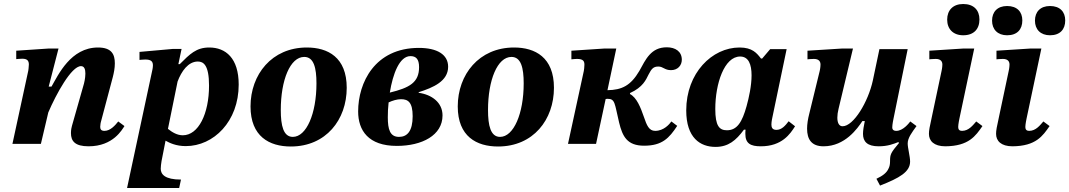

<svg xmlns="http://www.w3.org/2000/svg" viewBox="-20 -718 5335 958"><path d="M422 12C546 12 590 -73 601 -89L570 -112C555 -93 531 -65 501 -65C485 -65 480 -73 480 -85C480 -95 483 -108 483 -108L543 -334C548 -354 553 -377 553 -402C553 -447 537 -481 469 -481C333 -481 271 -345 237 -286H223L272 -476H225L61 -465V-423C61 -423 80 -425 91 -425C116 -425 124 -415 124 -396C124 -384 121 -365 121 -365L42 0H184L221 -157C260 -248 336 -388 384 -388C401 -388 406 -372 406 -351C406 -327 399 -301 399 -301L339 -90C337 -83 334 -70 334 -54C334 -14 354 12 422 12Z M907 11C1046 11 1171 -112 1171 -296C1171 -428 1106 -481 1024 -481C959 -481 927 -448 877 -398H870L886 -474H844L676 -459V-419C676 -419 692 -421 705 -421C733 -421 743 -412 743 -392C743 -385 742 -379 741 -373L614 220H874L883 178C803 178 782 152 782 124C782 116 784 96 786 86L806 -16C826 -5 858 11 907 11ZM818 -75 866 -311C885 -362 919 -411 967 -411C995 -411 1023 -394 1023 -291C1023 -150 970 -43 892 -43C864 -43 839 -58 818 -75Z M1431 13C1607 13 1710 -121 1710 -280C1710 -432 1616 -481 1511 -481C1336 -481 1230 -346 1230 -187C1230 -37 1324 13 1431 13ZM1441 -35C1394 -35 1381 -91 1381 -169C1381 -319 1428 -434 1498 -434C1546 -434 1559 -379 1559 -302C1559 -151 1509 -35 1441 -35Z M1960 10C2086 10 2188 -43 2188 -142C2188 -207 2134 -246 2069 -255V-258C2142 -281 2216 -313 2216 -385C2216 -446 2161 -479 2070 -479C1850 -479 1767 -305 1767 -162C1767 -67 1818 10 1960 10ZM1971 -35C1926 -35 1915 -72 1915 -133C1915 -156 1916 -181 1919 -207C1938 -216 1961 -223 1981 -223C2016 -223 2039 -208 2039 -138C2039 -64 2012 -35 1971 -35ZM1925 -256C1940 -349 1973 -438 2028 -438C2055 -438 2071 -424 2071 -383C2071 -306 2023 -280 1925 -256Z M2465 13C2641 13 2744 -121 2744 -280C2744 -432 2650 -481 2545 -481C2370 -481 2264 -346 2264 -187C2264 -37 2358 13 2465 13ZM2475 -35C2428 -35 2415 -91 2415 -169C2415 -319 2462 -434 2532 -434C2580 -434 2593 -379 2593 -302C2593 -151 2543 -35 2475 -35Z M3194 9C3284 9 3319 -29 3359 -90L3330 -112C3320 -98 3292 -65 3249 -65C3218 -65 3207 -93 3193 -134C3176 -183 3157 -231 3123 -249L3124 -254C3188 -283 3203 -320 3216 -346C3231 -375 3240 -386 3265 -386C3289 -386 3296 -368 3328 -368C3362 -368 3382 -392 3382 -420C3382 -461 3350 -482 3307 -482C3228 -482 3202 -422 3170 -364C3127 -291 3083 -269 3011 -268L3055 -476H2998L2831 -465V-422C2843 -423 2850 -424 2859 -424C2891 -424 2896 -412 2896 -395C2896 -386 2894 -367 2893 -364L2814 0H2954L3002 -224C3007 -225 3008 -225 3011 -225C3050 -225 3046 -203 3069 -107C3086 -37 3109 9 3194 9Z M3550 15C3614 15 3652 -17 3692 -71H3700C3699 -63 3699 -56 3699 -50C3699 -2 3725 12 3776 12C3882 12 3923 -50 3947 -88L3915 -113C3899 -92 3881 -70 3854 -70C3833 -70 3829 -83 3829 -97C3829 -112 3834 -133 3834 -133L3905 -473H3823L3783 -426H3777C3756 -453 3734 -481 3670 -481C3533 -481 3404 -354 3404 -167C3404 -30 3474 15 3550 15ZM3607 -68C3569 -68 3549 -90 3549 -174C3549 -301 3594 -436 3673 -436C3715 -436 3730 -397 3730 -342C3730 -291 3717 -231 3705 -188C3683 -109 3658 -68 3607 -68Z M4371 208C4468 170 4521 140 4521 88C4521 63 4509 20 4509 -2C4509 -30 4530 -57 4553 -89L4522 -112C4515 -103 4486 -65 4452 -65C4436 -65 4432 -74 4432 -82C4432 -97 4438 -125 4438 -125L4509 -473H4368L4335 -316C4312 -210 4239 -88 4184 -88C4166 -88 4158 -106 4158 -131C4158 -144 4160 -159 4164 -175L4236 -476H4184L4009 -465V-422C4009 -422 4024 -424 4041 -424C4068 -424 4074 -409 4074 -396C4074 -381 4070 -364 4070 -364L4018 -151C4011 -124 4007 -98 4007 -76C4007 -23 4029 12 4089 12C4197 12 4259 -78 4283 -114H4295C4290 -90 4286 -68 4286 -50C4286 -12 4307 12 4364 12C4410 12 4439 0 4462 -9L4466 -5C4424 45 4421 52 4421 86C4421 101 4419 113 4413 124C4404 144 4385 159 4353 174Z M4697 12C4814 11 4848 -40 4882 -89L4851 -112C4835 -94 4814 -65 4780 -65C4768 -65 4761 -71 4761 -84C4761 -98 4767 -126 4767 -126L4841 -476H4789L4617 -465V-422C4617 -422 4632 -424 4649 -424C4676 -424 4682 -409 4682 -396C4682 -381 4678 -364 4678 -364L4631 -142C4618 -83 4615 -67 4615 -50C4615 -15 4640 12 4697 12ZM4786 -542C4839 -542 4867 -573 4867 -621C4867 -667 4839 -698 4786 -698C4735 -698 4706 -667 4706 -620C4706 -573 4736 -542 4786 -542Z M5032 12C5149 11 5183 -40 5217 -89L5186 -112C5170 -94 5149 -65 5115 -65C5103 -65 5096 -71 5096 -84C5096 -98 5102 -126 5102 -126L5176 -476H5124L4952 -465V-422C4952 -422 4967 -424 4984 -424C5011 -424 5017 -409 5017 -396C5017 -381 5013 -364 5013 -364L4966 -142C4953 -83 4950 -67 4950 -50C4950 -15 4975 12 5032 12ZM5005 -542C5055 -542 5081 -571 5081 -616C5081 -659 5055 -688 5005 -688C4957 -688 4930 -659 4930 -615C4930 -571 4958 -542 5005 -542ZM5219 -542C5269 -542 5295 -571 5295 -616C5295 -659 5269 -688 5219 -688C5171 -688 5144 -659 5144 -615C5144 -571 5172 -542 5219 -542Z"/></svg>

Font: STIX Two Text
Style: Bold Italic
Weight: 700
Italic angle: -12°
Designer: Ross Mills, John Hudson & Paul Hanslow, Tiro Typeworks Ltd; with prior portions MicroPress Inc. and Coen Hoffman, Elsevi
Foundry: Tiro Typeworks Ltd
Version: Version 2.13 b171